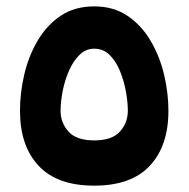

<svg xmlns="http://www.w3.org/2000/svg" viewBox="-20 -585 594 605"><path d="M276.9 0Q160.2 0 101.6 -62.7Q43 -125.5 43 -235.8Q43 -292 56.4 -349.9Q69.8 -407.7 98.4 -456.5Q127 -505.4 171.1 -535.2Q215.3 -564.9 276.9 -564.9Q337.9 -564.9 382.1 -534.9Q426.3 -504.9 454.8 -456.1Q483.4 -407.2 497.1 -349.4Q510.7 -291.5 510.7 -235.8Q510.7 -125.5 452.1 -62.7Q393.6 0 276.9 0ZM276.9 -431.6Q250 -431.6 230 -411.6Q210 -391.6 196.8 -360.8Q183.6 -330.1 177.2 -296.6Q170.9 -263.2 170.9 -235.8Q170.9 -198.2 195.8 -170.4Q220.7 -142.6 276.9 -142.6Q333 -142.6 357.9 -170.4Q382.8 -198.2 382.8 -235.8Q382.8 -261.7 377 -295.2Q371.1 -328.6 358.6 -359.9Q346.2 -391.1 325.9 -411.4Q305.7 -431.6 276.9 -431.6Z"/></svg>

Font: Vazirmatn UI ExtraBold
Style: Regular
Weight: 800
Designer: Saber Rastikerdar
Foundry: Saber Rastikerdar
Version: Version 33.003